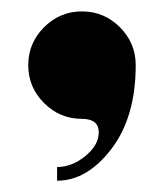

<svg xmlns="http://www.w3.org/2000/svg" viewBox="-20 -184 286 335"><path d="M216.8 -70.3Q216.8 20.5 174.1 76.2Q131.8 131.3 79.6 131.3V107.4Q105.5 107.4 128.9 88.3Q152.3 69.1 152.3 46.9Q152.3 23.4 123 23.4Q84.5 23.4 56.9 -4.2Q29.3 -31.7 29.3 -70.3Q29.3 -108.9 56.9 -136.5Q84.5 -164.1 123 -164.1Q161.6 -164.1 189.2 -136.5Q216.8 -108.9 216.8 -70.3Z"/></svg>

Font: itsadzoke
Style: Regular
Weight: 700
Width: 7
Version: Version 0.45